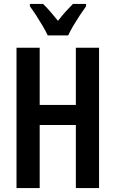

<svg xmlns="http://www.w3.org/2000/svg" viewBox="-20 -957 588 977"><path d="M484 0H366V-321H182V0H64V-714H182V-423H366V-714H484ZM418 -925Q404 -906 386.5 -879.5Q369 -853 353 -826Q337 -799 327 -777H223Q213 -798 197.5 -824.5Q182 -851 164.5 -878Q147 -905 132 -925V-937H199Q216 -921 235.5 -898.5Q255 -876 275 -851Q297 -879 314 -898Q331 -917 351 -937H418Z"/></svg>

Font: Noto Sans Display ExtraCondensed SemiBold
Style: Regular
Weight: 600
Width: 2
Designer: Monotype Design Team
Foundry: Monotype Imaging Inc.
Version: Version 2.003